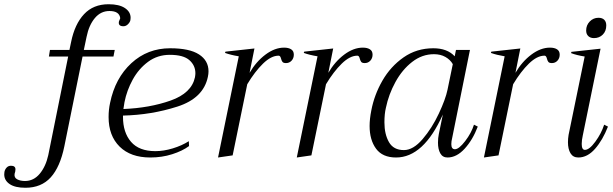

<svg xmlns="http://www.w3.org/2000/svg" viewBox="-148 -734 2897 907"><path d="M469 -650Q469 -643 468 -639Q466 -629 456.5 -619.5Q447 -610 435 -610Q409 -610 414 -633Q416 -638 417.5 -641.5Q419 -645 420 -648Q416 -682 369 -682Q328 -682 300 -648.5Q272 -615 261 -560L248 -498H394L388 -467H242L156 -43Q136 55 91.5 104Q47 153 -28 153Q-77 153 -102.5 135.5Q-128 118 -128 90Q-128 82 -127 78Q-125 67 -117 58Q-109 49 -96 49Q-75 49 -75 66Q-75 72 -76 76L-79 87Q-82 105 -67 113Q-52 121 -30 121Q11 121 39.5 87Q68 53 80 -1L174 -467H83L88 -498H180L188 -536Q205 -620 249 -667Q293 -714 365 -714Q415 -714 442 -696Q469 -678 469 -650Z M837 -397Q837 -385 834 -371Q813 -270 690 -230.5Q567 -191 433 -188V-182Q433 -108 471 -64Q509 -20 586 -20Q625 -20 668 -33Q711 -46 744 -67L745 -44Q714 -21 665.5 -5.5Q617 10 562 10Q469 10 417 -41.5Q365 -93 365 -181Q365 -216 372 -248Q396 -365 472.5 -435.5Q549 -506 656 -506Q747 -506 792 -477Q837 -448 837 -397ZM775 -388Q775 -425 746.5 -450Q718 -475 654 -475Q596 -475 551.5 -442Q507 -409 479 -358Q451 -307 440 -251Q436 -229 435 -219Q559 -224 658 -259Q757 -294 773 -369Q775 -381 775 -388Z M1240 -476Q1240 -459 1229.5 -447.5Q1219 -436 1203 -436Q1191 -436 1186.5 -441.5Q1182 -447 1179 -459Q1176 -471 1168 -471Q1133 -471 1094.5 -433.5Q1056 -396 1020 -336L951 0L882 10L980 -468Q943 -474 915 -484L917 -490L1054 -505L1031 -390Q1062 -443 1106 -476Q1150 -509 1194 -509Q1215 -509 1227.5 -501Q1240 -493 1240 -476Z M1612 -476Q1612 -459 1601.5 -447.5Q1591 -436 1575 -436Q1563 -436 1558.5 -441.5Q1554 -447 1551 -459Q1548 -471 1540 -471Q1505 -471 1466.5 -433.5Q1428 -396 1392 -336L1323 0L1254 10L1352 -468Q1315 -474 1287 -484L1289 -490L1426 -505L1403 -390Q1434 -443 1478 -476Q1522 -509 1566 -509Q1587 -509 1599.5 -501Q1612 -493 1612 -476Z M1598 -139Q1598 -172 1606 -212Q1620 -286 1658.5 -353Q1697 -420 1758.5 -463Q1820 -506 1899 -506Q1965 -506 2000 -468L2006 -498H2072L1988 -82Q1984 -67 1984 -53Q1984 -29 2001 -29Q2020 -29 2049.5 -67.5Q2079 -106 2091 -145L2109 -136Q2085 -73 2047 -31.5Q2009 10 1966 10Q1943 10 1932 -9.5Q1921 -29 1921 -60Q1921 -82 1925 -101L1944 -193Q1853 10 1723 10Q1659 10 1628.5 -31.5Q1598 -73 1598 -139ZM1966 -310 1991 -431Q1979 -452 1956 -465Q1933 -478 1902 -478Q1846 -478 1799 -441.5Q1752 -405 1720 -346.5Q1688 -288 1675 -225Q1668 -196 1668 -156Q1668 -100 1689.5 -62.5Q1711 -25 1760 -25Q1804 -25 1848.5 -77Q1893 -129 1925 -197.5Q1957 -266 1966 -310Z M2496 -476Q2496 -459 2485.5 -447.5Q2475 -436 2459 -436Q2447 -436 2442.5 -441.5Q2438 -447 2435 -459Q2432 -471 2424 -471Q2389 -471 2350.5 -433.5Q2312 -396 2276 -336L2207 0L2138 10L2236 -468Q2199 -474 2171 -484L2173 -490L2310 -505L2287 -390Q2318 -443 2362 -476Q2406 -509 2450 -509Q2471 -509 2483.5 -501Q2496 -493 2496 -476Z M2621 -590Q2621 -615 2638 -632.5Q2655 -650 2679 -650Q2697 -650 2706.5 -640.5Q2716 -631 2716 -614Q2716 -587 2699.5 -570.5Q2683 -554 2658 -554Q2641 -554 2631 -563.5Q2621 -573 2621 -590ZM2535 -62Q2535 -79 2538 -97L2614 -467Q2576 -473 2550 -483L2551 -489L2689 -504L2605 -94Q2600 -72 2600 -54Q2600 -26 2615 -26Q2636 -26 2664.5 -65Q2693 -104 2706 -145L2724 -136Q2699 -72 2663 -31Q2627 10 2584 10Q2559 10 2547 -10Q2535 -30 2535 -62Z"/></svg>

Font: Trirong Light
Style: Italic
Weight: 300
Italic angle: -12°
Designer: Katatrad Team
Foundry: CadsonDemak
Version: Version 1.001